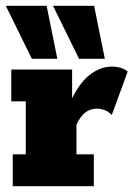

<svg xmlns="http://www.w3.org/2000/svg" viewBox="-27 -643 461 663"><path d="M17 0V-110H62V-293H12V-403H222V-268L213 -285Q244 -354 281.5 -383.5Q319 -413 358 -413Q394 -413 414 -396L359 -246Q346 -259 332.5 -263.5Q319 -268 308 -268Q285 -268 267.5 -254.5Q250 -241 237 -212V-110H297V0ZM246 -440 156 -623H298L335 -440ZM83 -440 -7 -623H134L171 -440Z"/></svg>

Font: Rokkitt SemiBold Black
Style: Regular
Weight: 900
Version: Version 3.103